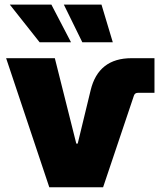

<svg xmlns="http://www.w3.org/2000/svg" viewBox="-20 -792 679 812"><path d="M188.5 0 5.9 -545.9H211.9L302.7 -184.6H308.6L363.3 -410.2Q396 -545.9 536.1 -545.9H633.3V-399.4H563Q550.3 -399.4 546.4 -387.7L416 0ZM147.5 -613.3 21.5 -772.5H197.3L280.3 -613.3ZM328.1 -613.3 250 -772.5H409.2L457 -613.3Z"/></svg>

Font: Inter Black
Style: Regular
Weight: 900
Designer: Rasmus Andersson
Foundry: rsms
Version: Version 4.000;git-a52131595